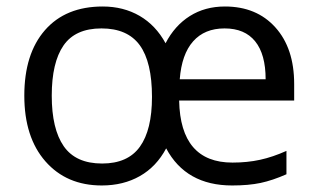

<svg xmlns="http://www.w3.org/2000/svg" viewBox="-20 -564 982 594"><path d="M698.2 9.8Q555.2 9.8 494.1 -105Q463.9 -48.3 412.8 -19.3Q361.8 9.8 294.9 9.8Q186 9.8 120.6 -64.7Q55.2 -139.2 55.2 -268.1Q55.2 -397.5 119.1 -470.7Q183.1 -543.9 297.9 -543.9Q361.8 -543.9 411.9 -514.9Q461.9 -485.8 492.2 -430.2Q520.5 -484.9 567.4 -514.4Q614.3 -543.9 675.8 -543.9Q773.9 -543.9 832 -479.2Q890.1 -414.6 890.1 -304.2V-252.9H534.2Q538.1 -61 699.2 -61Q745.1 -61 784.4 -69.6Q823.7 -78.1 866.2 -97.2V-24.9Q823.2 -5.9 786.1 2Q749 9.8 698.2 9.8ZM140.1 -268.1Q140.1 -165 177.2 -111.6Q214.4 -58.1 295.9 -58.1Q375.5 -58.1 412.8 -110.1Q450.2 -162.1 450.2 -264.2Q450.2 -372.1 412.4 -424.1Q374.5 -476.1 293.9 -476.1Q212.9 -476.1 176.5 -423.3Q140.1 -370.6 140.1 -268.1ZM674.8 -476.1Q612.8 -476.1 577.4 -436Q542 -396 536.1 -318.8H801.8Q801.8 -396 769.5 -436Q737.3 -476.1 674.8 -476.1Z"/></svg>

Font: Zoram GWebM
Style: Regular
Weight: 400
Foundry: Ascender Corporation
Version: Version 1.000